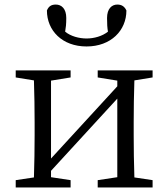

<svg xmlns="http://www.w3.org/2000/svg" viewBox="-20 -823 739 843"><path d="M360 -619C467 -619 535 -689 535 -777C527 -794 515 -803 495 -803C471 -803 450 -785 450 -744C450 -718 451 -701 454 -684C429 -664 393 -654 360 -654C327 -654 290 -664 266 -684C269 -701 271 -717 271 -744C271 -785 250 -803 225 -803C204 -803 193 -794 186 -777C186 -689 253 -619 360 -619ZM650 -483V-514H409V-483L495 -469V-444L204 -127V-469L290 -483V-514H49V-483L129 -470C131 -415 132 -339 132 -286V-228C132 -176 131 -100 129 -44L49 -32V0H290V-32L204 -45V-73L495 -390V-45L409 -32V0H650V-32L570 -44C568 -100 567 -176 567 -228V-286C567 -338 568 -415 570 -470Z"/></svg>

Font: Shippori Mincho
Style: Regular
Weight: 400
Designer: Bonji Tadano  Ryoko NISHIZUKA  (kana & ideographs); Frank Grießhammer (Latin, Greek & Cyrillic); Wenlong ZHANG  (bopomof
Foundry: Adobe Systems Incorporated
Version: Version 1.003;PS 1.001;hotconv 16.6.54;makeotf.lib2.5.65590